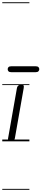

<svg xmlns="http://www.w3.org/2000/svg" viewBox="-25 -1250 368 1698"><path d="M71.5 0Q53 0 48.8 -8.5Q44.5 -17 46 -24L124 -467Q126 -479 130.8 -486.5Q135.5 -494 144 -497.2Q152.5 -500.5 166 -500.5Q180.5 -500.5 184 -493.8Q187.5 -487 184.5 -470L106.5 -27Q105.5 -21.5 100.5 -10.8Q95.5 0 71.5 0ZM71.5 0Q53 0 48.8 -8.5Q44.5 -17 46 -24L124 -467Q126 -479 130.8 -486.5Q135.5 -494 144 -497.2Q152.5 -500.5 166 -500.5Q180.5 -500.5 184 -493.8Q187.5 -487 184.5 -470L106.5 -27Q105.5 -21.5 100.5 -10.8Q95.5 0 71.5 0ZM76 -611.5Q57.5 -611.5 50.2 -619.2Q43 -627 43 -638Q43 -649 50.2 -656.5Q57.5 -664 76 -664H289.5Q307.5 -664 315 -656.5Q322.5 -649 322.5 -638Q322.5 -627.5 314.8 -619.5Q307 -611.5 289.5 -611.5ZM-5 420.5H235V428.5H-5ZM-5 -16H235V0H-5ZM-5 -505.5H235V-497.5H-5ZM-5 -1230H235V-1222H-5Z"/></svg>

Font: Edu VIC WA NT Pre Guide
Style: Regular
Weight: 400
Designer: Tina and Corey Anderson, Eben Sorkin, Mirko Velimirovic
Foundry: Google for Education
Version: Version 1.000